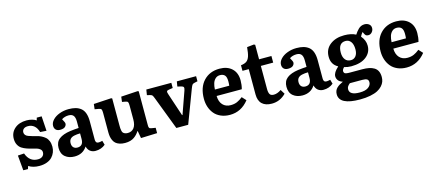

<svg xmlns="http://www.w3.org/2000/svg" viewBox="-61 -1328 4972 2194"><g transform="rotate(-15 2425.0 -231.5)"><path d="M61 14.2 44.9 -164.1 119.1 -168.9Q156.7 -63 255.9 -63Q291 -63 311 -80.3Q331.1 -97.7 331.1 -127Q331.1 -148.4 315.4 -162.8Q299.8 -177.2 274.9 -185.1Q250 -192.9 220 -199.7Q189.9 -206.5 159.9 -217.3Q129.9 -228 105 -243.9Q80.1 -259.8 64.5 -289.6Q48.8 -319.3 48.8 -360.8Q48.8 -433.6 101.8 -480.2Q154.8 -526.9 244.1 -526.9Q275.9 -526.9 307.4 -518.3Q338.9 -509.8 356.9 -496.1L365.2 -526.9H422.9L434.1 -353L359.9 -357.9Q345.2 -408.7 314.9 -433.8Q284.7 -459 242.2 -459Q208 -459 190.4 -443.4Q172.9 -427.7 172.9 -403.8Q172.9 -384.8 184.8 -371.1Q196.8 -357.4 216.6 -350.6Q236.3 -343.8 261.2 -336.2Q286.1 -328.6 312.5 -322.5Q338.9 -316.4 363.8 -303.7Q388.7 -291 408.4 -274.2Q428.2 -257.3 440.2 -228Q452.1 -198.7 452.1 -160.2Q452.1 -126 440.2 -95.5Q428.2 -64.9 405 -40Q381.8 -15.1 342.8 -0.5Q303.7 14.2 253.9 14.2Q178.2 14.2 127 -19L116.2 14.2Z M669.9 14.2Q603 14.2 559.6 -21.7Q516.1 -57.6 516.1 -127.9Q516.1 -195.8 562.3 -231.7Q608.4 -267.6 694.8 -279.8Q753.4 -287.1 796.9 -289.1V-365.2Q796.9 -413.6 779.1 -435.8Q761.2 -458 723.1 -458Q675.8 -458 640.1 -434.1Q665 -390.6 665 -377Q665 -356 647.2 -339.6Q629.4 -323.2 588.9 -323.2Q555.7 -323.2 538.3 -340.8Q521 -358.4 521 -387.2Q521 -423.8 551.3 -456.3Q581.5 -488.8 632.1 -507.8Q682.6 -526.9 739.7 -526.9Q786.6 -526.9 821.5 -517.6Q856.4 -508.3 884 -486.6Q911.6 -464.8 925.8 -425.5Q939.9 -386.2 939.9 -330.1V-115.2Q939.9 -83 956.3 -74Q972.7 -64.9 1020 -77.1L1034.2 -26.9Q985.4 14.2 917 14.2Q880.4 14.2 854.5 -5.6Q828.6 -25.4 818.8 -64Q768.6 14.2 669.9 14.2ZM727.1 -76.2Q796.9 -76.2 796.9 -158.2V-225.1Q760.3 -225.1 726.1 -217.8Q663.1 -204.1 663.1 -144Q663.1 -110.8 680.2 -93.5Q697.3 -76.2 727.1 -76.2Z M1266.6 14.2Q1230 14.2 1201.9 4.6Q1173.8 -4.9 1157 -20Q1140.1 -35.2 1129.9 -57.6Q1119.6 -80.1 1115.7 -103Q1111.8 -126 1111.8 -153.8V-382.8Q1111.8 -413.6 1106 -424.6Q1100.1 -435.5 1076.7 -439.9L1028.8 -448.2L1035.6 -508.8L1242.7 -521L1254.9 -516.1V-200.2Q1254.9 -175.8 1255.6 -163.3Q1256.3 -150.9 1259.8 -133.8Q1263.2 -116.7 1270.5 -108.4Q1277.8 -100.1 1291.5 -94Q1305.2 -87.9 1325.7 -87.9Q1372.6 -87.9 1399.2 -121.8Q1425.8 -155.8 1425.8 -221.2V-383.8Q1425.8 -414.6 1420.2 -426Q1414.6 -437.5 1392.6 -440.9L1352.5 -448.2L1359.9 -508.8L1556.6 -521L1568.8 -516.1V-124Q1568.8 -122.6 1568.8 -120.1Q1568.8 -106 1569.3 -99.9Q1569.8 -93.8 1572.8 -86.4Q1575.7 -79.1 1582.3 -75.9Q1588.9 -72.8 1600.6 -70.8L1647.9 -63V0L1455.6 6.8L1439.9 -80.1H1436.5Q1422.9 -59.6 1409.2 -44.7Q1395.5 -29.8 1375.5 -15.4Q1355.5 -1 1327.9 6.6Q1300.3 14.2 1266.6 14.2Z M1875.5 0 1726.6 -390.1Q1715.8 -418.9 1709 -427.5Q1702.1 -436 1682.6 -440.9L1647.5 -449.2L1657.7 -513.2H1953.6V-452.1L1905.8 -444.8Q1885.3 -441.9 1881.1 -431.6Q1877 -421.4 1886.7 -395L1976.6 -125H1981.9L2075.7 -390.1Q2084.5 -416 2079.6 -427.2Q2074.7 -438.5 2052.7 -443.8L2008.8 -454.1L2018.6 -513.2H2246.6V-453.1L2209.5 -444.8Q2191.4 -441.4 2183.3 -431.6Q2175.3 -421.9 2163.6 -391.1L2015.6 0Z M2508.3 14.2Q2448.2 14.2 2400.9 -6.6Q2353.5 -27.3 2324.5 -62.7Q2295.4 -98.1 2280.5 -143.1Q2265.6 -188 2265.6 -238.8Q2265.6 -374 2337.2 -450.4Q2408.7 -526.9 2525.4 -526.9Q2617.7 -526.9 2671.6 -476.3Q2725.6 -425.8 2725.6 -335.9Q2725.6 -282.2 2712.4 -233.9H2414.6Q2416 -166 2450.9 -128.4Q2485.8 -90.8 2544.4 -90.8Q2587.9 -90.8 2620.4 -105Q2652.8 -119.1 2687.5 -147L2731.4 -99.1Q2642.1 14.2 2508.3 14.2ZM2414.6 -310.1H2584.5Q2587.4 -329.6 2587.4 -362.8Q2587.4 -412.6 2568.4 -433.3Q2549.3 -454.1 2512.2 -454.1Q2480 -454.1 2458.3 -434.1Q2436.5 -414.1 2426.5 -383.1Q2416.5 -352.1 2414.6 -310.1Z M3003.4 14.2Q2928.2 14.2 2888.4 -23.9Q2848.6 -62 2848.6 -136.2V-435.1H2774.4V-501Q2818.4 -505.9 2841.8 -522.7Q2865.2 -539.6 2877.4 -576.2Q2889.6 -612.8 2895.5 -683.1L2976.6 -691.9L2991.7 -685.1V-513.2H3137.7V-435.1H2991.7V-160.2Q2991.7 -120.6 3003.9 -99.9Q3016.1 -79.1 3051.3 -79.1Q3093.3 -79.1 3138.7 -110.8L3171.4 -58.1Q3100.6 14.2 3003.4 14.2Z M3366.2 14.2Q3299.3 14.2 3255.9 -21.7Q3212.4 -57.6 3212.4 -127.9Q3212.4 -195.8 3258.5 -231.7Q3304.7 -267.6 3391.1 -279.8Q3449.7 -287.1 3493.2 -289.1V-365.2Q3493.2 -413.6 3475.3 -435.8Q3457.5 -458 3419.4 -458Q3372.1 -458 3336.4 -434.1Q3361.3 -390.6 3361.3 -377Q3361.3 -356 3343.5 -339.6Q3325.7 -323.2 3285.2 -323.2Q3252 -323.2 3234.6 -340.8Q3217.3 -358.4 3217.3 -387.2Q3217.3 -423.8 3247.6 -456.3Q3277.8 -488.8 3328.4 -507.8Q3378.9 -526.9 3436 -526.9Q3482.9 -526.9 3517.8 -517.6Q3552.7 -508.3 3580.3 -486.6Q3607.9 -464.8 3622.1 -425.5Q3636.2 -386.2 3636.2 -330.1V-115.2Q3636.2 -83 3652.6 -74Q3668.9 -64.9 3716.3 -77.1L3730.5 -26.9Q3681.6 14.2 3613.3 14.2Q3576.7 14.2 3550.8 -5.6Q3524.9 -25.4 3515.1 -64Q3464.8 14.2 3366.2 14.2ZM3423.3 -76.2Q3493.2 -76.2 3493.2 -158.2V-225.1Q3456.5 -225.1 3422.4 -217.8Q3359.4 -204.1 3359.4 -144Q3359.4 -110.8 3376.5 -93.5Q3393.6 -76.2 3423.3 -76.2Z M3988.8 229Q3745.1 229 3745.1 103Q3745.1 80.1 3752.7 61.5Q3760.3 43 3775.1 28.8Q3790 14.6 3807.1 4.2Q3824.2 -6.3 3848.1 -17.1V-19Q3813.5 -30.3 3797.6 -52Q3781.7 -73.7 3781.7 -99.1Q3781.7 -145 3842.8 -199.2V-202.1Q3767.1 -243.2 3767.1 -335Q3767.1 -424.3 3832.8 -475.6Q3898.4 -526.9 4001 -526.9Q4084 -526.9 4137.7 -498Q4149.9 -517.1 4159.7 -529.5Q4169.4 -542 4184.6 -557.1Q4199.7 -572.3 4218.3 -580.1Q4236.8 -587.9 4257.8 -587.9Q4288.6 -587.9 4310.3 -571.3Q4332 -554.7 4332 -524.9Q4332 -497.6 4313.7 -476.8Q4295.4 -456.1 4270 -456.1Q4251 -456.1 4241.7 -463.6Q4232.4 -471.2 4224.1 -488.8L4214.8 -508.8Q4194.8 -484.4 4184.1 -461.9Q4231 -407.2 4231 -342.8Q4231 -262.7 4167 -212.9Q4103 -163.1 3990.7 -163.1Q3947.8 -163.1 3906.7 -175.8Q3883.8 -152.8 3883.8 -134.8Q3883.8 -124.5 3887.5 -117.4Q3891.1 -110.4 3896.7 -106.7Q3902.3 -103 3913.3 -101.1Q3924.3 -99.1 3933.8 -98.6Q3943.4 -98.1 3960 -98.1H4100.1Q4145.5 -98.1 4179.4 -91.3Q4213.4 -84.5 4240 -68.6Q4266.6 -52.7 4280.3 -24.4Q4293.9 3.9 4293.9 44.9Q4293.9 73.2 4284.9 98.4Q4275.9 123.5 4253.9 147.9Q4231.9 172.4 4198 189.9Q4164.1 207.5 4110.4 218.3Q4056.6 229 3988.8 229ZM4003.9 -231.9Q4040.5 -231.9 4062.7 -260.3Q4085 -288.6 4085 -338.9Q4085 -397 4061.8 -428.5Q4038.6 -460 4000 -460Q3913.1 -460 3913.1 -345.2Q3913.1 -292.5 3936.8 -262.2Q3960.4 -231.9 4003.9 -231.9ZM4004.9 150.9Q4073.7 150.9 4107.9 125.7Q4142.1 100.6 4142.1 65.9Q4142.1 39.6 4125.2 29.3Q4108.4 19 4067.9 19H3922.9Q3903.8 34.7 3894.8 48.8Q3885.7 63 3885.7 82Q3885.7 150.9 4004.9 150.9Z M4598.6 14.2Q4538.6 14.2 4491.2 -6.6Q4443.8 -27.3 4414.8 -62.7Q4385.7 -98.1 4370.8 -143.1Q4356 -188 4356 -238.8Q4356 -374 4427.5 -450.4Q4499 -526.9 4615.7 -526.9Q4708 -526.9 4762 -476.3Q4815.9 -425.8 4815.9 -335.9Q4815.9 -282.2 4802.7 -233.9H4504.9Q4506.3 -166 4541.3 -128.4Q4576.2 -90.8 4634.8 -90.8Q4678.2 -90.8 4710.7 -105Q4743.2 -119.1 4777.8 -147L4821.8 -99.1Q4732.4 14.2 4598.6 14.2ZM4504.9 -310.1H4674.8Q4677.7 -329.6 4677.7 -362.8Q4677.7 -412.6 4658.7 -433.3Q4639.6 -454.1 4602.5 -454.1Q4570.3 -454.1 4548.6 -434.1Q4526.9 -414.1 4516.8 -383.1Q4506.8 -352.1 4504.9 -310.1Z"/></g></svg>

Font: Literata Book
Style: Bold
Weight: 700
Designer: Latin by Veronika Burian and Jose Scaglione. Greek by Irene Vlachou. Cyrillic by Vera Evstafieva
Foundry: TypeTogether
Version: Version 2.003;PS 002.003;hotconv 1.0.88;makeotf.lib2.5.64775